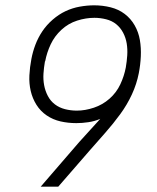

<svg xmlns="http://www.w3.org/2000/svg" viewBox="-20 -702 590 722"><path d="M133 0 278 -168Q298 -190 317.5 -211.5Q337 -233 357 -255Q336 -246 312.5 -242.5Q289 -239 267 -239Q236 -239 207.5 -245.5Q179 -252 155.5 -268Q132 -284 117 -308Q102 -332 95.5 -360Q89 -388 90.5 -418.5Q92 -449 98 -480Q103 -507 113 -533.5Q123 -560 139 -584Q155 -608 178 -628Q201 -648 226.5 -660Q252 -672 280 -677Q308 -682 334 -682Q366 -682 396 -674.5Q426 -667 449 -649.5Q472 -632 486.5 -606.5Q501 -581 506 -551.5Q511 -522 509.5 -490Q508 -458 502 -427Q494 -386 476 -347Q458 -308 432 -272.5Q406 -237 376.5 -203.5Q347 -170 318 -137L199 0ZM269 -286Q300 -286 333 -297Q366 -308 392 -331Q418 -354 432.5 -385Q447 -416 453 -448Q457 -471 458.5 -494Q460 -517 456.5 -538.5Q453 -560 443 -579Q433 -598 417 -611Q401 -624 379 -629.5Q357 -635 335 -635Q303 -635 270 -624.5Q237 -614 211 -590Q185 -566 170.5 -535Q156 -504 150 -472L149 -471Q145 -448 143.5 -425.5Q142 -403 146 -381.5Q150 -360 160 -341Q170 -322 186.5 -309.5Q203 -297 224.5 -291.5Q246 -286 269 -286Z"/></svg>

Font: Lode Dark Term
Style: Italic
Weight: 400
Italic angle: -11°
Monospace: yes
Designer: Belleve Invis
Foundry: Belleve Invis
Version: Version 29.2.0